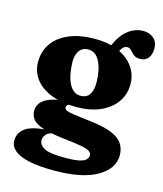

<svg xmlns="http://www.w3.org/2000/svg" viewBox="-123 -688 867 1023"><g transform="rotate(15 310.5 -176.0)"><path d="M383.8 -60.2Q327.8 -66.5 297.6 -71.1Q267.4 -75.7 255.9 -81.4Q244.5 -87.1 244.5 -96.6Q244.5 -103.3 249.9 -108.8Q255.4 -114.3 266.1 -120.8L255.9 -129.6Q191.2 -127.7 154.4 -114Q117.6 -100.3 102.6 -80Q87.5 -59.7 87.5 -37.6Q87.5 -11.2 102.1 9Q116.6 29.2 158.1 43.5Q199.5 57.9 279.4 67.2Q339 73.7 373.3 79.9Q407.6 86.2 421.9 94.8Q436.2 103.5 436.2 117.5Q436.2 131.6 424.9 142.3Q413.7 152.9 386.2 158.6Q358.8 164.2 310 164.2Q226.1 164.2 196.2 148Q166.3 131.7 166.3 105.1Q166.3 88.9 178.3 74.3Q190.3 59.8 210.8 56L203.2 43.8Q105.9 47.2 66.1 73.3Q26.3 99.4 26.3 145.4Q26.3 176 52.1 198.3Q77.8 220.7 131.8 232.8Q185.7 245 270.3 245Q427.2 245 508.6 197.6Q590 150.2 590 77.2Q590 36.1 568.9 8.4Q547.9 -19.3 502.4 -35.9Q457 -52.5 383.8 -60.2ZM374.7 -436.8 425.6 -428.7Q439.9 -459.4 451.8 -475.3Q463.7 -491.2 480.2 -491.2Q491.6 -491.2 498.7 -484.6Q505.8 -478.1 512.8 -469.7Q519.9 -461.3 531 -454.7Q542.2 -448.2 561.2 -448.2Q589.7 -448.2 605.3 -468.2Q620.9 -488.3 620.9 -521.2Q620.9 -557.4 597.8 -577.1Q574.8 -596.8 541.5 -596.8Q496.4 -596.8 458.1 -567.7Q419.9 -538.7 393.9 -478.6ZM547 -305.1Q547 -355.4 518.6 -397.2Q490.2 -439.1 435.7 -464.2Q381.3 -489.4 302.8 -489.4Q221.5 -489.4 162.6 -465.1Q103.8 -440.9 72.1 -396.9Q40.4 -352.9 40.4 -292.9Q40.4 -240.5 70.8 -199.7Q101.2 -159 159.1 -135.8Q217 -112.6 299.5 -112.6Q373.3 -112.6 428.8 -136.5Q484.4 -160.5 515.7 -203.8Q547 -247.2 547 -305.1ZM282.4 -425.6Q323.5 -425.6 345.8 -382.6Q368.1 -339.6 369.7 -271Q370.9 -225.6 354.8 -200.9Q338.7 -176.3 304.3 -176.3Q279 -176.3 259.8 -195.3Q240.7 -214.3 230 -250.1Q219.3 -286 217.7 -336.4Q216.9 -362.6 223.8 -382.5Q230.7 -402.5 245.3 -414.1Q260 -425.6 282.4 -425.6Z"/></g></svg>

Font: Fraunces SuperSoft
Style: Regular
Weight: 900
Version: Version 1.000;[b76b70a41]